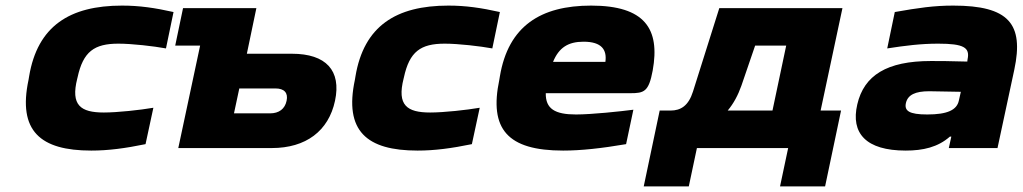

<svg xmlns="http://www.w3.org/2000/svg" viewBox="-20 -529 3654 686"><path d="M84 -256 82 -244C43 -61 124 9 306 9C367 9 427 1 500 -14L528 -144C481 -136 400 -127 351 -127C268 -127 232 -153 256 -248L257 -252C277 -345 317 -373 403 -373C452 -373 529 -364 573 -356L600 -486C533 -501 478 -509 416 -509C229 -509 114 -436 84 -256Z M617 0H951C1073 0 1154 -61 1177 -169C1200 -277 1145 -337 1023 -337H862L896 -500H634L606 -366H695ZM816 -124 835 -213H964C996 -213 1010 -197 1004 -169C998 -140 977 -124 945 -124Z M1250 -256 1248 -244C1209 -61 1290 9 1472 9C1533 9 1593 1 1666 -14L1694 -144C1647 -136 1566 -127 1517 -127C1434 -127 1398 -153 1422 -248L1423 -252C1443 -345 1483 -373 1569 -373C1618 -373 1695 -364 1739 -356L1766 -486C1699 -501 1644 -509 1582 -509C1395 -509 1280 -436 1250 -256Z M2312 -277C2339 -426 2284 -509 2092 -509C1912 -509 1796 -436 1766 -256L1764 -244C1727 -68 1793 9 1992 9C2056 9 2129 1 2217 -14L2243 -137C2197 -131 2094 -120 2038 -120C1963 -120 1929 -140 1930 -196H2232C2281 -196 2298 -201 2312 -277ZM1956 -308C1977 -359 2010 -380 2065 -380C2130 -380 2149 -351 2143 -308Z M2376 -134H2337L2280 137H2441L2470 0H2796L2767 137H2928L2985 -134H2912L2990 -500H2550L2456 -202C2440 -151 2412 -134 2376 -134ZM2580 -134C2601 -159 2617 -189 2629 -223L2678 -366H2789L2740 -134Z M3386 -509C3317 -509 3262 -501 3177 -486L3150 -356C3215 -366 3270 -373 3332 -373C3424 -373 3446 -359 3437 -317L3436 -309C3375 -311 3330 -311 3306 -311C3149 -311 3067 -260 3043 -156C3019 -53 3074 9 3216 9C3278 9 3331 -3 3374 -41H3379L3370 0H3544L3604 -280C3639 -444 3584 -509 3386 -509ZM3217 -162C3224 -190 3250 -203 3300 -203C3318 -203 3370 -202 3413 -201L3406 -170C3399 -136 3365 -120 3293 -120C3228 -120 3210 -133 3217 -162Z"/></svg>

Font: LT Wave Black
Style: Italic
Weight: 900
Designer: Daniel Lyons
Version: Version 2.5 (Glyphs App)